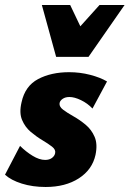

<svg xmlns="http://www.w3.org/2000/svg" viewBox="-24 -731 517 766"><path d="M158 15Q106 15 63 1.5Q20 -12 -4 -34L56 -149Q79 -126 106 -109.5Q133 -93 156 -93Q173 -93 183.5 -101Q194 -109 196 -120Q199 -134 183.5 -146Q168 -158 144.5 -172Q121 -186 98.5 -205Q76 -224 64 -252.5Q52 -281 62 -323Q76 -388 128 -415.5Q180 -443 252 -443Q295 -443 335.5 -432.5Q376 -422 403 -406L345 -298Q325 -319 299 -331.5Q273 -344 253 -344Q237 -344 226.5 -337Q216 -330 214 -321Q211 -306 227.5 -293.5Q244 -281 269 -267Q294 -253 317.5 -233.5Q341 -214 353.5 -185Q366 -156 357 -113Q344 -54 290.5 -19.5Q237 15 158 15ZM200 -504 255 -580 373 -711H473L329 -504ZM200 -504 143 -711H256L318 -581L329 -504Z"/></svg>

Font: Ysabeau Office Black
Style: Italic
Weight: 900
Italic angle: -12°
Designer: Christian Thalmann (Catharsis Fonts)
Version: Version 2.001;gftools[0.9.30]; featfreeze: tnum,lnum,ss02